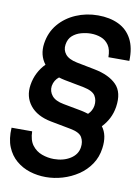

<svg xmlns="http://www.w3.org/2000/svg" viewBox="-114 -780 812 1111"><g transform="rotate(10 292.0 -225.0)"><path d="M234 262Q185 262 140 248Q95 234 59.5 204Q24 174 5 127.5Q-14 81 -10 15H111Q112 67 134.5 96.5Q157 126 191.5 138.5Q226 151 262 151Q318 151 358.5 125.5Q399 100 405 57Q410 24 395 -2Q380 -28 325 -38L209 -60Q125 -76 84.5 -127Q44 -178 55 -248Q61 -287 78 -320Q95 -353 120 -378Q81 -428 91 -498Q101 -565 141 -612.5Q181 -660 241.5 -686Q302 -712 371 -712Q440 -712 491.5 -687.5Q543 -663 570 -612Q597 -561 594 -484H471Q471 -529 453.5 -554.5Q436 -580 408 -590.5Q380 -601 348 -601Q321 -601 291.5 -593Q262 -585 240.5 -566Q219 -547 214 -513Q209 -481 228.5 -456.5Q248 -432 297 -422L404 -401Q491 -384 534.5 -339.5Q578 -295 565 -209Q559 -171 543 -140Q527 -109 503 -84Q539 -37 528 41Q521 94 493 135.5Q465 177 423 205Q381 233 332 247.5Q283 262 234 262ZM370 -152Q393 -147 412 -141Q435 -163 440 -193Q445 -226 429.5 -251.5Q414 -277 360 -288L245 -310Q226 -314 210 -319Q197 -309 188.5 -295Q180 -281 177 -263Q173 -231 193.5 -206Q214 -181 263 -172Z"/></g></svg>

Font: Host Grotesk
Style: Bold Italic
Weight: 700
Italic angle: -8°
Designer: Doğukan Karapınar
Foundry: Element Type
Version: Version 1.003; ttfautohint (v1.8.4.7-5d5b)